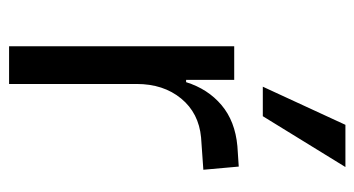

<svg xmlns="http://www.w3.org/2000/svg" viewBox="-199 -582 781 423"><g transform="rotate(90 191.5 -370.5)"><path d="M82 0V-496H156V-390H161Q176 -438 211.5 -468Q247 -498 302 -503L347 -506L354 -428L283 -423Q229 -418 197 -379Q165 -340 165 -281V0ZM171 -559 255 -741H348L236 -559Z"/></g></svg>

Font: Nunito Sans 7pt Condensed
Style: Regular
Weight: 400
Width: 3
Designer: Vernon Adams
Foundry: Vernon Adams
Version: Version 3.101;gftools[0.9.27]